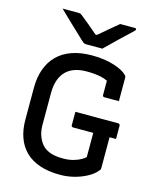

<svg xmlns="http://www.w3.org/2000/svg" viewBox="-138 -1037 927 1149"><g transform="rotate(15 325.0 -462.5)"><path d="M338 -368H604Q607 -368 609.5 -366.5Q612 -365 613.5 -362.5Q615 -360 615 -357V-274H349Q346 -274 344 -275Q342 -276 340.5 -277.5Q339 -279 338.5 -281Q338 -283 338 -285Q338 -307 338 -327Q338 -347 338 -368ZM348 -720Q391 -720 426 -714.5Q461 -709 488.5 -700Q516 -691 536 -680Q556 -669 568 -656Q571 -653 572 -649.5Q573 -646 573 -642Q573 -621 573 -596Q573 -571 573 -546Q573 -521 573 -497Q550 -497 528 -497Q506 -497 483 -497Q478 -497 475 -500Q472 -503 472 -508Q472 -526 472 -544.5Q472 -563 472 -583Q472 -603 472 -626L498 -580Q470 -602 431.5 -610.5Q393 -619 341 -619Q300 -619 268 -608Q236 -597 214 -575Q192 -553 180 -519Q168 -485 168 -438V-243Q168 -202 180 -171Q192 -140 212 -119Q231 -100 261 -89.5Q291 -79 337 -79Q375 -79 404 -87.5Q433 -96 451 -107Q469 -118 474 -124Q474 -160 474 -189.5Q474 -219 474 -248.5Q474 -278 474 -311H579L575 -291Q575 -236 575 -188.5Q575 -141 575 -85Q575 -79 574 -75.5Q573 -72 569 -68Q550 -43 514.5 -23Q479 -3 435.5 8.5Q392 20 346 20Q274 20 220 1.5Q166 -17 131 -51.5Q96 -86 78.5 -135Q61 -184 61 -245V-443Q61 -508 79.5 -559Q98 -610 134 -646Q170 -682 224 -701Q278 -720 348 -720ZM396 -775Q385 -775 364.5 -775Q344 -775 324.5 -775Q305 -775 294 -775Q287 -775 281 -778.5Q275 -782 261 -795Q253 -803 235.5 -819.5Q218 -836 195 -857.5Q172 -879 148.5 -902Q125 -925 104 -945Q125 -945 151 -945Q177 -945 198 -945Q209 -945 214 -943.5Q219 -942 227 -935Q243 -923 276.5 -895Q310 -867 358 -826L305 -846Q321 -846 337.5 -846Q354 -846 370 -846L318 -824Q365 -865 400 -894Q435 -923 461 -945H550Q554 -945 556.5 -944.5Q559 -944 560 -942.5Q561 -941 561 -938Q561 -934 557.5 -930Q554 -926 539 -912Q526 -900 507 -882Q488 -864 467 -844Q446 -824 427.5 -805.5Q409 -787 396 -775Z"/></g></svg>

Font: Recursive Medium
Style: Regular
Weight: 500
Version: Version 1.085